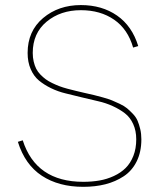

<svg xmlns="http://www.w3.org/2000/svg" viewBox="-20 -720 632 750"><path d="M520 -540 500 -534.2Q479.5 -606 425.8 -643.1Q372.1 -680.2 295.9 -680.2Q216.3 -680.2 162.1 -635.3Q107.9 -590.3 107.9 -513.2Q107.9 -495.1 111.6 -479.5Q115.2 -463.9 121.3 -451.7Q127.4 -439.5 137.9 -428.7Q148.4 -418 158.7 -410.4Q168.9 -402.8 184.1 -395.5Q199.2 -388.2 212.2 -383.3Q225.1 -378.4 243.9 -373.3Q262.7 -368.2 276.6 -365Q290.5 -361.8 311 -356.9Q335 -351.6 347.4 -348.6Q359.9 -345.7 382.3 -339.4Q404.8 -333 417 -328.1Q429.2 -323.2 447.5 -314.5Q465.8 -305.7 476.1 -297.1Q486.3 -288.6 498.8 -275.6Q511.2 -262.7 517.3 -248.5Q523.4 -234.4 527.8 -215.8Q532.2 -197.3 532.2 -175.8Q532.2 -126.5 513.9 -89.6Q495.6 -52.7 463.4 -31.5Q431.2 -10.3 391.6 -0.2Q352.1 9.8 305.2 9.8Q209.5 9.8 143.6 -33.4Q77.6 -76.7 49.8 -166L68.8 -171.9Q120.6 -9.8 305.2 -9.8Q338.9 -9.8 368.4 -14.9Q397.9 -20 424.8 -32.5Q451.7 -44.9 470.7 -63.7Q489.7 -82.5 501 -111.1Q512.2 -139.6 512.2 -175.8Q512.2 -209.5 500.2 -235.6Q488.3 -261.7 468 -277.3Q447.8 -293 420.7 -305.4Q393.6 -317.9 363 -324.7Q332.5 -331.5 300 -339.6Q267.6 -347.7 237.1 -355Q206.5 -362.3 179.4 -375.5Q152.3 -388.7 132.1 -405.5Q111.8 -422.4 99.9 -450Q87.9 -477.5 87.9 -513.2Q87.9 -598.6 148.2 -649.4Q208.5 -700.2 295.9 -700.2Q378.4 -700.2 437.3 -659.2Q496.1 -618.2 520 -540Z"/></svg>

Font: Genome Thin
Style: Regular
Weight: 250
Designer: Alfredo Marco Pradil
Version: Version 1.001